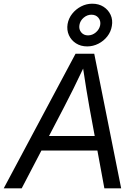

<svg xmlns="http://www.w3.org/2000/svg" viewBox="-50 -1018 731 1038"><path d="M-29.8 0 358.4 -727.5H459.5L605 0H514.2L433.6 -437Q426.3 -478.5 416.7 -535.9Q407.2 -593.3 393.6 -684.6H417.5Q374.5 -594.2 346.2 -536.9Q317.9 -479.5 295.4 -437L67.4 0ZM141.1 -204.1 154.3 -282.7H514.6L501.5 -204.1ZM421.4 -767.1Q386.7 -767.1 360.8 -783.7Q335 -800.3 322.5 -827.9Q310.1 -855.5 315.4 -888.2Q320.8 -918.9 340.3 -943.6Q359.9 -968.3 388.4 -983.2Q417 -998 448.7 -998Q483.9 -998 509.8 -981.4Q535.6 -964.8 548.1 -937.5Q560.5 -910.2 554.7 -877.4Q549.8 -846.7 530.3 -821.5Q510.7 -796.4 481.9 -781.7Q453.1 -767.1 421.4 -767.1ZM425.8 -826.7Q449.2 -826.7 468.3 -843Q487.3 -859.4 491.7 -882.3Q495.6 -905.8 481.9 -922.1Q468.3 -938.5 444.3 -938.5Q421.4 -938.5 402.3 -922.4Q383.3 -906.2 379.4 -882.8Q375.5 -859.4 389.2 -843Q402.8 -826.7 425.8 -826.7Z"/></svg>

Font: Inter 28pt
Style: Italic
Weight: 400
Italic angle: -9.3988°
Designer: Rasmus Andersson
Foundry: rsms
Version: Version 4.001;git-66647c0bb